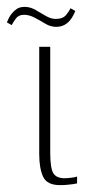

<svg xmlns="http://www.w3.org/2000/svg" viewBox="-53 -535 252 558"><path d="M121 3Q84 3 72.5 -21Q61 -45 61 -88V-399H93V-91Q93 -46 102 -31.5Q111 -17 135 -17Q142 -17 154.5 -18.5Q167 -20 171 -22V-2Q168 -1 160.5 0Q153 1 143 2Q133 3 121 3ZM110 -457Q94 -457 79 -466Q64 -475 48 -483.5Q32 -492 17 -492Q1 -492 -7 -481Q-15 -470 -19 -462L-33 -470Q-31 -474 -28 -481Q-25 -488 -18.5 -496Q-12 -504 -3.5 -509.5Q5 -515 19 -515Q35 -515 50.5 -506Q66 -497 80.5 -488.5Q95 -480 109 -480Q130 -480 139.5 -492Q149 -504 152 -511L166 -503Q164 -499 160.5 -491.5Q157 -484 150.5 -476Q144 -468 134 -462.5Q124 -457 110 -457Z"/></svg>

Font: Genos ExtraLight
Style: Regular
Weight: 250
Designer: Robert E. Leuschke
Foundry: Robert E. Leuschke
Version: Version 1.010